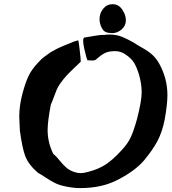

<svg xmlns="http://www.w3.org/2000/svg" viewBox="-20 -916 839 939"><path d="M595.7 -817.4Q595.7 -790 574.7 -772Q553.7 -753.9 528.3 -753.9Q524.4 -753.9 520.5 -754.4Q516.6 -754.9 512.2 -755.4Q507.8 -755.9 503.9 -756.8Q484.4 -761.7 475.6 -784.2Q466.8 -802.7 466.8 -822.3Q466.8 -851.6 484.9 -873.5Q502.9 -895.5 530.3 -895.5Q549.8 -895.5 563 -885.3Q576.2 -875 584 -858.4Q587.9 -852.5 590.3 -845.7Q592.8 -838.9 594.2 -831.5Q595.7 -824.2 595.7 -817.4ZM362.3 -718.8Q364.3 -718.8 369.6 -672.9Q375 -627 375 -614.3Q361.3 -600.6 340.8 -581.5Q320.3 -562.5 305.2 -545.9Q290 -529.3 275.4 -508.8Q263.7 -492.2 256.8 -476.1Q250 -460 242.7 -439.5Q235.4 -418.9 228.5 -404.3Q212.9 -321.3 212.9 -280.3Q212.9 -219.7 240.2 -164.1Q254.9 -152.3 271.5 -131.3Q288.1 -110.4 303.7 -96.7Q319.3 -83 341.8 -75.2Q359.4 -69.3 374 -69.3Q389.6 -69.3 410.2 -75.2Q462.9 -88.9 498 -112.3Q533.2 -135.7 574.2 -180.7Q605.5 -213.9 620.1 -246.1Q634.8 -278.3 650.4 -335Q672.9 -422.9 672.9 -464.8Q672.9 -504.9 660.2 -549.8Q649.4 -585.9 636.2 -607.9Q623 -629.9 595.7 -648.4Q571.3 -666 543 -666Q531.2 -666 525.4 -665Q503.9 -663.1 487.8 -653.8Q471.7 -644.5 460 -633.8Q448.2 -623 443.4 -621.1Q438.5 -620.1 431.6 -620.1Q427.7 -620.1 420.4 -620.6Q413.1 -621.1 408.2 -621.1Q406.2 -623 401.4 -640.1Q396.5 -657.2 391.6 -680.2Q386.7 -703.1 386.7 -716.8Q386.7 -730.5 392.6 -732.4Q463.9 -745.1 479.5 -745.1H489.3Q500 -747.1 517.6 -747.1Q526.4 -747.1 534.7 -746.1Q543 -745.1 549.3 -744.1Q555.7 -743.2 564.5 -740.2Q573.2 -737.3 577.1 -735.8Q581.1 -734.4 591.3 -729.5Q601.6 -724.6 604 -723.6Q606.4 -722.7 617.7 -716.3Q628.9 -710 630.9 -709H631.8Q632.8 -708 633.8 -708Q643.6 -700.2 674.3 -683.1Q705.1 -666 724.6 -648.4Q744.1 -630.9 758.8 -604.5Q798.8 -532.2 798.8 -451.2Q798.8 -405.3 785.2 -330.1Q773.4 -270.5 750.5 -227.1Q727.5 -183.6 685.5 -132.8Q642.6 -82 560.5 -39.1Q481.4 3.9 372.1 3.9Q335 3.9 293 -5.9Q266.6 -11.7 245.1 -22.9Q223.6 -34.2 201.7 -48.8Q179.7 -63.5 165 -71.3Q118.2 -112.3 103 -153.8Q87.9 -195.3 77.1 -278.3V-280.3Q77.1 -285.2 75.7 -309.6Q74.2 -334 74.2 -345.7Q74.2 -400.4 89.8 -458Q103.5 -509.8 118.7 -542.5Q133.8 -575.2 165 -608.4Q173.8 -618.2 182.6 -626.5Q191.4 -634.8 202.1 -642.1Q212.9 -649.4 219.7 -654.8Q226.6 -660.2 239.3 -667Q252 -673.8 257.3 -676.8Q262.7 -679.7 277.8 -686.5Q293 -693.4 297.4 -694.8Q301.8 -696.3 319.8 -703.6Q337.9 -710.9 341.8 -712.9Q348.6 -714.8 362.3 -718.8Z"/></svg>

Font: Essays1743
Style: BoldItalic
Weight: 700
Italic angle: -10°
Designer: Based on the typeface in a 1743 English translation of the essays of Montaigne.  PostScript/TrueType font designed by Jo
Version: Version 002.100